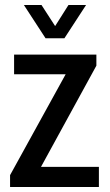

<svg xmlns="http://www.w3.org/2000/svg" viewBox="-20 -743 437 763"><path d="M20 0V-47L241 -448H36V-526H363V-482L143 -80H373V0ZM75 -723H145L220 -607L178 -606L252 -723H322L236 -591H161Z"/></svg>

Font: Archivo Condensed Medium
Style: Regular
Weight: 500
Width: 3
Designer: Hector Gatti
Foundry: Omnibus-Type
Version: Version 2.001